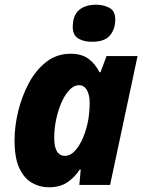

<svg xmlns="http://www.w3.org/2000/svg" viewBox="-20 -788 612 818"><path d="M188 10Q149 10 115.5 -9.5Q82 -29 62 -72.5Q42 -116 42 -190Q42 -250 57.5 -314Q73 -378 103 -434Q133 -490 177.5 -524.5Q222 -559 281 -559Q328 -559 357 -537.5Q386 -516 404 -480H408L434 -549H566L449 0H318L324 -66H320Q298 -32 266.5 -11Q235 10 188 10ZM257 -124Q280 -124 300 -146Q320 -168 334.5 -203Q349 -238 356 -277Q362 -316 362 -351Q362 -384 350 -404.5Q338 -425 316 -425Q295 -425 276 -405Q257 -385 242.5 -352.5Q228 -320 219.5 -280.5Q211 -241 211 -201Q211 -124 257 -124ZM372 -610Q337 -610 313.5 -624Q290 -638 290 -673Q290 -722 316.5 -745Q343 -768 390 -768Q420 -768 445.5 -755Q471 -742 471 -705Q471 -664 448.5 -637Q426 -610 372 -610Z"/></svg>

Font: Noto Sans Disp ExtBd
Style: Italic
Weight: 800
Italic angle: -12°
Designer: Monotype Design Team
Foundry: Monotype Imaging Inc.
Version: Version 2.000;GOOG;noto-source:20170915:90ef993387c0